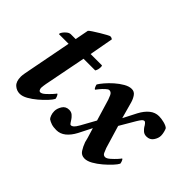

<svg xmlns="http://www.w3.org/2000/svg" viewBox="-108 -792 1035 1035"><g transform="rotate(45 409.5 -274.5)"><path d="M115 -414 130 -492Q134 -497 150 -507.5Q166 -518 185 -529.5Q204 -541 219 -549Q234 -557 237 -557Q246 -557 254 -551L229 -414H314Q317 -414 317.5 -410Q318 -406 318 -402Q318 -383 309 -369H220L173 -129Q172 -125 170.5 -113Q169 -101 169 -97Q169 -90 172.5 -83Q176 -76 183 -76Q194 -76 209.5 -90Q225 -104 238 -118.5Q251 -133 252 -136Q257 -136 261.5 -125Q266 -114 266 -109Q260 -97 242.5 -78Q225 -59 201.5 -39Q178 -19 154 -5.5Q130 8 110 8Q86 8 67.5 -8.5Q49 -25 49 -62Q49 -73 52.5 -91.5Q56 -110 58 -120L106 -369H34Q32 -369 32 -372Q32 -377 39 -387Q46 -397 57 -405.5Q68 -414 79 -414Z M519 -438Q539 -438 550.5 -421.5Q562 -405 568 -384L594 -290L633 -366Q651 -400 674.5 -419Q698 -438 727 -438Q745 -438 766.5 -432.5Q788 -427 798 -418Q802 -411 805.5 -397Q809 -383 809 -371Q809 -352 795.5 -332Q782 -312 756 -312Q739 -312 728 -322Q717 -332 712 -340Q708 -348 701.5 -356Q695 -364 690 -364Q682 -364 675 -355.5Q668 -347 659 -332L608 -245L647 -115Q652 -101 658 -88.5Q664 -76 677 -76Q688 -76 704 -90Q720 -104 733 -118.5Q746 -133 747 -136Q752 -136 756 -125Q760 -114 760 -109Q754 -97 736.5 -78Q719 -59 695.5 -39Q672 -19 648 -5.5Q624 8 604 8Q579 8 566 -12Q553 -32 544 -57Q544 -59 537.5 -82.5Q531 -106 520 -140L482 -65Q464 -31 440.5 -12Q417 7 388 7Q365 7 350 2Q335 -3 323 -11Q318 -16 313 -29Q308 -42 308 -58Q308 -78 321 -99Q334 -120 360 -120Q377 -120 388 -110Q399 -100 404 -92Q409 -85 414.5 -76Q420 -67 425 -67Q433 -67 441 -74Q449 -81 461 -102L507 -185L470 -308Q468 -315 460.5 -331.5Q453 -348 438 -348Q431 -348 418 -336Q405 -324 394.5 -311Q384 -298 382 -295Q377 -295 372.5 -306Q368 -317 368 -321Q375 -333 391.5 -352.5Q408 -372 430 -391.5Q452 -411 475.5 -424.5Q499 -438 519 -438Z"/></g></svg>

Font: Amiri
Style: Bold Italic
Weight: 700
Italic angle: 10°
Designer: Khaled Hosny
Version: Version 0.113